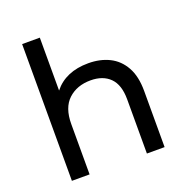

<svg xmlns="http://www.w3.org/2000/svg" viewBox="-132 -861 938 979"><g transform="rotate(-20 337.0 -371.0)"><path d="M596 0H500V-294Q500 -373 462 -411Q424 -449 357 -449Q283 -449 236 -405.5Q189 -362 189 -273V0H93V-742H189V-455Q253 -535 376 -535Q440 -535 489.5 -510.5Q539 -486 567.5 -435Q596 -384 596 -305Z"/></g></svg>

Font: Argentum Novus
Style: Regular
Weight: 400
Designer: Julieta Ulanovsky
Foundry: Julieta Ulanovsky
Version: Version 7.20;July 27, 2021;FontCreator 13.0.0.2683 64-bit